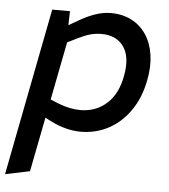

<svg xmlns="http://www.w3.org/2000/svg" viewBox="-68 -558 726 823"><g transform="rotate(5 295.0 -147.0)"><path d="M289.9 7.5Q259.4 7.5 226.3 -1.1Q193.2 -9.6 166.3 -23.5L108.1 -53.2L136.7 -124.8L187.2 -104.1Q211.4 -94.4 236.2 -89.6Q261.1 -84.8 281.5 -84.8Q348.2 -84.8 394.9 -127Q441.6 -169.2 455.4 -246.8Q471 -328.3 439.9 -373Q408.8 -417.7 343.9 -417.7Q318.8 -417.7 296.1 -411.4Q273.4 -405.1 244.8 -391.1L193.9 -366L188.4 -436.6L235.8 -464Q274.7 -487 309.3 -498.8Q343.9 -510.6 375.5 -510.6Q426.5 -510.6 465.4 -490.5Q504.3 -470.4 528.7 -433.7Q553.1 -397 560.5 -346.9Q567.9 -296.8 556.2 -236.8Q541.7 -161.9 504.2 -107.1Q466.7 -52.3 411.8 -22.4Q356.9 7.5 289.9 7.5ZM-15.8 217 124.1 -503.2H200.6L198.3 -417.4L206.1 -400.2L89.7 195Z"/></g></svg>

Font: REM Medium
Style: Italic
Weight: 500
Italic angle: -11°
Designer: Octavio Pardo
Foundry: Ashler Design
Version: Version 1.005;gftools[0.9.28]